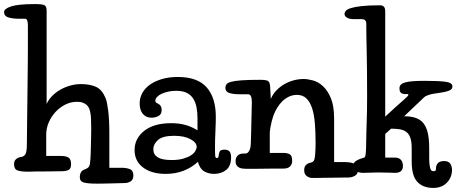

<svg xmlns="http://www.w3.org/2000/svg" viewBox="-71 -843 2256 943"><path d="M61 0Q32 0 15 -6Q-2 -12 -2 -37Q-2 -53 8 -61.5Q18 -70 32 -72Q48 -74 54.5 -87Q61 -100 61 -135Q61 -166 62 -230Q63 -294 64 -398Q65 -477 65.5 -530Q66 -583 66 -619Q66 -655 66 -678Q66 -701 66 -721Q66 -732 63 -741.5Q60 -751 52 -751H21Q-9 -751 -30 -757.5Q-51 -764 -51 -784Q-51 -800 -16.5 -811.5Q18 -823 101 -823Q136 -823 147 -817.5Q158 -812 158 -791V-332Q167 -353 184.5 -371Q202 -389 224.5 -402Q247 -415 273.5 -422.5Q300 -430 326 -430Q372 -430 401.5 -416Q431 -402 448 -360Q455 -342 460.5 -299Q466 -256 466 -187V-19H527Q549 -19 566.5 -12.5Q584 -6 584 19Q584 39 571 47.5Q558 56 542 56Q529 56 505.5 57Q482 58 468 58Q460 58 445 58.5Q430 59 407 59Q361 59 341 53.5Q321 48 321 28Q321 -2 343 -10Q353 -14 358.5 -17.5Q364 -21 367 -26.5Q370 -32 371 -40.5Q372 -49 373 -61Q374 -72 374.5 -90.5Q375 -109 375.5 -130Q376 -151 376.5 -172.5Q377 -194 377 -211Q377 -241 376 -260.5Q375 -280 372 -293.5Q369 -307 364.5 -315Q360 -323 353 -329Q347 -334 336 -338.5Q325 -343 307 -343Q277 -343 250 -329.5Q223 -316 202 -293.5Q181 -271 168.5 -242Q156 -213 156 -182V-77H228Q255 -77 266.5 -68.5Q278 -60 278 -36Q278 -15 266 -8.5Q254 -2 230 -2Q220 -2 196.5 -1.5Q173 -1 150 -1Q130 -1 116.5 -1Q103 -1 93.5 -0.5Q84 0 76.5 0Q69 0 61 0Z M899 -261Q899 -292 894 -317Q889 -342 877 -360Q865 -378 845 -387.5Q825 -397 794 -397Q774 -397 755.5 -393Q737 -389 723 -382.5Q709 -376 700.5 -367Q692 -358 692 -349Q692 -341 696.5 -338.5Q701 -336 703 -335Q723 -326 723 -303Q723 -281 707 -273Q691 -265 674 -265Q657 -265 645.5 -271.5Q634 -278 627 -288.5Q620 -299 617.5 -311Q615 -323 615 -335Q615 -363 628.5 -387Q642 -411 666.5 -428Q691 -445 725.5 -455Q760 -465 802 -465Q899 -465 944 -414Q989 -363 989 -269Q989 -257 988.5 -238Q988 -219 987 -198.5Q986 -178 985.5 -158.5Q985 -139 985 -124Q985 -87 986 -77Q987 -67 994 -67Q999 -67 1001 -70.5Q1003 -74 1003 -79Q1004 -90 1008 -99Q1012 -108 1032 -108Q1047 -108 1055.5 -100Q1064 -92 1064 -69Q1064 -28 1040 -8.5Q1016 11 980 11Q954 11 932.5 -1Q911 -13 901 -48Q869 -19 829.5 -4Q790 11 743 11Q673 11 631.5 -20.5Q590 -52 590 -106Q590 -163 637.5 -200.5Q685 -238 770 -238Q806 -238 837 -230Q868 -222 899 -203ZM682 -110Q682 -84 703.5 -70.5Q725 -57 772 -57Q806 -57 829.5 -64Q853 -71 867.5 -80.5Q882 -90 888.5 -101.5Q895 -113 895 -122Q895 -143 864.5 -159.5Q834 -176 784 -176Q728 -176 705 -155.5Q682 -135 682 -110Z M1570 -47H1624Q1634 -47 1645.5 -45.5Q1657 -44 1666 -40Q1675 -36 1681 -28Q1687 -20 1687 -8Q1687 12 1672 20.5Q1657 29 1636 29Q1633 29 1619.5 29Q1606 29 1587.5 29.5Q1569 30 1548 30Q1527 30 1509 30.5Q1491 31 1477.5 31Q1464 31 1462 31Q1449 31 1436 22Q1423 13 1423 -7Q1423 -24 1431.5 -32.5Q1440 -41 1454 -44Q1468 -47 1472 -57Q1476 -67 1477 -86Q1478 -100 1478.5 -112Q1479 -124 1479 -143Q1479 -194 1475.5 -237Q1472 -280 1462 -311Q1452 -342 1434 -359.5Q1416 -377 1388 -377Q1366 -377 1347.5 -368Q1329 -359 1315 -345Q1301 -331 1291 -314.5Q1281 -298 1275 -283Q1274 -281 1270.5 -271Q1267 -261 1263.5 -247Q1260 -233 1257 -216.5Q1254 -200 1254 -186V-92H1321Q1339 -92 1351.5 -85.5Q1364 -79 1364 -53Q1364 -36 1353.5 -25.5Q1343 -15 1321 -15Q1318 -15 1305 -15Q1292 -15 1272.5 -15Q1253 -15 1231 -14.5Q1209 -14 1189.5 -14Q1170 -14 1156 -14Q1142 -14 1138 -14Q1130 -14 1121 -15Q1112 -16 1104.5 -19.5Q1097 -23 1091.5 -30.5Q1086 -38 1086 -51Q1086 -63 1090 -70.5Q1094 -78 1100 -82Q1106 -86 1112 -87.5Q1118 -89 1122 -89H1133Q1143 -89 1149 -96.5Q1155 -104 1157.5 -113.5Q1160 -123 1160.5 -132Q1161 -141 1161 -143Q1161 -146 1162 -174.5Q1163 -203 1163.5 -237.5Q1164 -272 1165 -302.5Q1166 -333 1166 -340Q1166 -380 1148 -380H1108Q1073 -380 1054.5 -386.5Q1036 -393 1036 -411Q1036 -421 1041 -428.5Q1046 -436 1063.5 -441Q1081 -446 1115 -448.5Q1149 -451 1207 -451Q1238 -451 1246.5 -444.5Q1255 -438 1256 -415L1259 -357Q1269 -381 1286.5 -399Q1304 -417 1325.5 -429.5Q1347 -442 1371.5 -448.5Q1396 -455 1420 -455Q1440 -455 1466 -448Q1492 -441 1515 -420Q1538 -399 1554 -361Q1570 -323 1570 -260Z M1821 -270Q1872 -318 1903.5 -345Q1935 -372 1935 -377Q1935 -381 1930 -381H1920Q1906 -381 1898.5 -387Q1891 -393 1891 -410Q1891 -430 1918 -438Q1945 -446 2013 -446Q2089 -446 2120 -441Q2151 -436 2151 -419Q2151 -411 2147 -406Q2143 -401 2132.5 -397Q2122 -393 2103 -389.5Q2084 -386 2055 -382Q2044 -380 2031 -375.5Q2018 -371 2013 -366L1914 -272Q1947 -272 1970.5 -264Q1994 -256 2008.5 -238Q2023 -220 2030 -190Q2037 -160 2037 -116V-68Q2037 -45 2039 -31.5Q2041 -18 2044 -11.5Q2047 -5 2051 -3.5Q2055 -2 2059 -2Q2070 -2 2070 -12Q2070 -52 2110 -52Q2132 -52 2140.5 -39Q2149 -26 2149 -9Q2149 28 2124 54Q2099 80 2057 80Q2007 80 1979 50.5Q1951 21 1951 -50V-116Q1951 -148 1944 -167Q1937 -186 1924 -195.5Q1911 -205 1892 -208Q1873 -211 1850 -211L1821 -185V-69H1868Q1889 -69 1898.5 -57.5Q1908 -46 1908 -28Q1908 6 1869 6Q1857 6 1840.5 5Q1824 4 1786 4Q1770 4 1748.5 5Q1727 6 1713 6Q1696 6 1679.5 -0.5Q1663 -7 1663 -28Q1663 -42 1676 -51.5Q1689 -61 1718 -69Q1723 -71 1725 -87Q1727 -103 1727 -123Q1728 -165 1728.5 -193Q1729 -221 1730 -246Q1731 -271 1731.5 -299.5Q1732 -328 1732 -370Q1732 -440 1731.5 -494.5Q1731 -549 1730 -591.5Q1729 -634 1728.5 -667Q1728 -700 1728 -726Q1728 -749 1706 -749H1666Q1660 -749 1652 -750Q1644 -751 1637.5 -754Q1631 -757 1626 -762Q1621 -767 1621 -775Q1621 -782 1627 -789.5Q1633 -797 1651.5 -803Q1670 -809 1704.5 -813Q1739 -817 1796 -817Q1821 -817 1821 -788Z"/></svg>

Font: Life Savers ExtraBold
Style: Regular
Weight: 800
Designer: Pablo Impallari, Rodrigo Fuenzalida, Brenda Gallo
Foundry: Pablo Impallari, Rodrigo Fuenzalida, Brenda Gallo
Version: Version 3.001; ttfautohint (v0.95) -l 8 -r 50 -G 200 -x 14 -